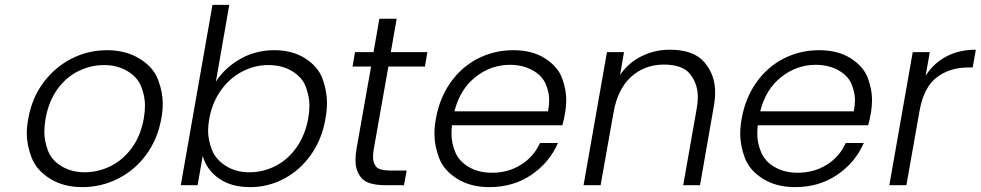

<svg xmlns="http://www.w3.org/2000/svg" viewBox="-20 -760 4025 788"><path d="M318 8Q241 8 185.5 -26.5Q130 -61 110 -112.5Q90 -164 90 -212Q90 -241 96 -273Q111 -358 158.5 -421.5Q206 -485 274 -519.5Q342 -554 419 -554Q496 -554 552.5 -519.5Q609 -485 628.5 -433.5Q648 -382 648 -335Q648 -306 642 -273Q627 -189 580 -125Q533 -61 464 -26.5Q395 8 318 8ZM328 -53Q382 -53 432.5 -77.5Q483 -102 520 -151.5Q557 -201 570 -273Q575 -302 575 -327Q575 -365 559.5 -404.5Q544 -444 502.5 -468.5Q461 -493 407 -493Q353 -493 302.5 -468.5Q252 -444 216 -394.5Q180 -345 167 -273Q162 -244 162 -218Q162 -181 177 -141.5Q192 -102 233 -77.5Q274 -53 328 -53Z M866 -425Q903 -482 966 -518Q1029 -554 1106 -554Q1181 -554 1234 -519.5Q1287 -485 1304.5 -434.5Q1322 -384 1322 -339Q1322 -308 1316 -274Q1302 -190 1257 -126Q1212 -62 1146.5 -27Q1081 8 1007 8Q929 8 878.5 -27.5Q828 -63 812 -120L791 0H722L852 -740H921ZM1245 -274Q1250 -302 1250 -326Q1250 -362 1236 -401.5Q1222 -441 1180.5 -467Q1139 -493 1081 -493Q1025 -493 973.5 -466Q922 -439 886.5 -389Q851 -339 839 -273Q834 -247 834 -224Q834 -187 849 -147Q864 -107 905.5 -80Q947 -53 1003 -53Q1061 -53 1112 -79.5Q1163 -106 1198 -156.5Q1233 -207 1245 -274Z M1574 -487 1514 -148Q1511 -130 1511 -116Q1511 -91 1524 -75.5Q1537 -60 1585 -60H1649L1638 0H1563Q1489 0 1464 -29Q1439 -58 1439 -102Q1439 -123 1443 -148L1503 -487H1427L1437 -546H1513L1537 -683H1608L1584 -546H1734L1724 -487Z M2300 -301Q2294 -265 2288 -246H1835Q1833 -228 1833 -211Q1833 -171 1849.5 -133.5Q1866 -96 1906 -73.5Q1946 -51 1998 -51Q2066 -51 2118.5 -84Q2171 -117 2196 -173H2270Q2235 -93 2161 -42.5Q2087 8 1988 8Q1911 8 1856 -26.5Q1801 -61 1782 -112Q1763 -163 1763 -210Q1763 -240 1769 -273Q1784 -358 1829.5 -422Q1875 -486 1942 -520Q2009 -554 2087 -554Q2165 -554 2217.5 -520Q2270 -486 2287 -439Q2304 -392 2304 -350Q2304 -326 2300 -301ZM2229 -303Q2234 -327 2234 -349Q2234 -381 2219.5 -415.5Q2205 -450 2165 -472Q2125 -494 2073 -494Q1995 -494 1931.5 -444Q1868 -394 1845 -303Z M2729 -556Q2827 -556 2871 -504.5Q2915 -453 2915 -382Q2915 -353 2909 -320L2853 0H2784L2839 -312Q2844 -339 2844 -362Q2844 -415 2813 -455Q2782 -495 2705 -495Q2626 -495 2570.5 -445Q2515 -395 2498 -298L2445 0H2375L2471 -546H2541L2525 -453Q2560 -503 2613.5 -529.5Q2667 -556 2729 -556Z M3555 -301Q3549 -265 3543 -246H3090Q3088 -228 3088 -211Q3088 -171 3104.5 -133.5Q3121 -96 3161 -73.5Q3201 -51 3253 -51Q3321 -51 3373.5 -84Q3426 -117 3451 -173H3525Q3490 -93 3416 -42.5Q3342 8 3243 8Q3166 8 3111 -26.5Q3056 -61 3037 -112Q3018 -163 3018 -210Q3018 -240 3024 -273Q3039 -358 3084.5 -422Q3130 -486 3197 -520Q3264 -554 3342 -554Q3420 -554 3472.5 -520Q3525 -486 3542 -439Q3559 -392 3559 -350Q3559 -326 3555 -301ZM3484 -303Q3489 -327 3489 -349Q3489 -381 3474.5 -415.5Q3460 -450 3420 -472Q3380 -494 3328 -494Q3250 -494 3186.5 -444Q3123 -394 3100 -303Z M3779 -449Q3811 -500 3863.5 -528Q3916 -556 3985 -556L3972 -483H3953Q3877 -483 3824 -442Q3771 -401 3754 -305L3700 0H3630L3726 -546H3796Z"/></svg>

Font: Fz Poppins Light
Style: Italic
Weight: 300
Italic angle: -10°
Designer: Ninad Kale (Devanagari), Jonny Pinhorn (Latin)
Foundry: Indian Type Foundry
Version: Vit hóa bi Vntype.Com & FontZin.Com